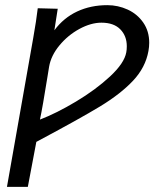

<svg xmlns="http://www.w3.org/2000/svg" viewBox="-20 -553 640 745"><path d="M126.5 -521 204 -519 191 -435.5Q227 -484 279.5 -508.5Q332 -533 396.5 -533Q438 -533 475.5 -515.8Q513 -498.5 536 -465.2Q559 -432 559 -387Q559 -371.5 556 -355Q544.5 -291 496.2 -239.8Q448 -188.5 368.5 -140.2Q289 -92 121 -2.5L88 172H7L109 -406Q121 -473.5 126.5 -521ZM470 -350Q472 -360.5 472 -373.5Q472 -413.5 446.8 -439.2Q421.5 -465 373.5 -465Q333 -465 288.2 -440.8Q243.5 -416.5 210.8 -377Q178 -337.5 170.5 -294L164.5 -257Q145 -135 135 -89Q199 -113.5 275 -159Q351 -204.5 406.8 -256.2Q462.5 -308 470 -350Z"/></svg>

Font: JuliaMono Italic
Style: Regular
Weight: 400
Italic angle: -9°
Monospace: yes
Designer: cormullion
Foundry: corm
Version: Version 0.049; ttfautohint (v1.8.4)